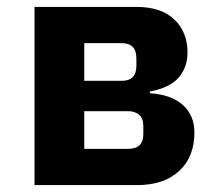

<svg xmlns="http://www.w3.org/2000/svg" viewBox="-20 -536 640 556"><path d="M80 -516H375Q447 -516 485 -479.5Q523 -443 523 -384Q523 -341 497.5 -311.5Q472 -282 414 -271V-266Q476 -262 509.5 -232Q543 -202 543 -152Q543 -82 499 -41Q455 0 377 0H80ZM333 -302Q375 -302 375 -346V-367Q375 -411 333 -411H224V-302ZM351 -105Q395 -105 395 -147V-171Q395 -193 383 -203.5Q371 -214 351 -214H224V-105Z"/></svg>

Font: Lilex Nerd Font
Style: Bold
Weight: 700
Designer: Mike Abbink, Paul van der Laan, Pieter van Rosmalen, Mikhael Khrustik
Foundry: Mikhael Khrustik
Version: Version 2.400; ttfautohint (v1.8.4.7-5d5b);Nerd Fonts 3.3.0